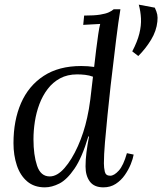

<svg xmlns="http://www.w3.org/2000/svg" viewBox="-20 -795 698 826"><path d="M173 11Q127 11 97 -14.5Q67 -40 52.5 -83.5Q38 -127 38 -179Q38 -277 70.5 -351.5Q103 -426 168 -468.5Q233 -511 329 -511Q344 -511 358 -510Q372 -509 385 -507Q389 -543 393.5 -579.5Q398 -616 402.5 -646.5Q407 -677 411 -692Q393 -691 374.5 -690Q356 -689 338 -688L342 -728Q386 -728 410.5 -732Q435 -736 448 -742Q461 -748 469 -755H498Q489 -701 479.5 -623.5Q470 -546 456 -427Q449 -363 442.5 -299.5Q436 -236 431.5 -182Q427 -128 427 -92Q427 -73 431 -56Q435 -39 454 -39Q471 -39 491 -61Q511 -83 526 -136L555 -130Q552 -112 542.5 -88.5Q533 -65 517 -42Q501 -19 478 -4Q455 11 425 11Q385 11 366.5 -14Q348 -39 348 -79Q348 -108 352 -139.5Q356 -171 363 -208H360Q333 -117 300.5 -69.5Q268 -22 235.5 -5.5Q203 11 173 11ZM194 -36Q226 -36 257.5 -72Q289 -108 315 -166Q341 -224 355 -289Q363 -324 368.5 -367Q374 -410 380 -465Q364 -471 346.5 -473Q329 -475 312 -475Q270 -475 238.5 -458Q207 -441 185 -412Q163 -383 149.5 -347Q136 -311 130 -272Q124 -233 124 -196Q124 -128 139.5 -82Q155 -36 194 -36ZM575 -554 549 -574Q571 -616 579.5 -650.5Q588 -685 586.5 -715.5Q585 -746 577 -775L646 -762Q654 -745 656.5 -732.5Q659 -720 657 -702Q653 -662 630 -624Q607 -586 575 -554Z"/></svg>

Font: Lora
Style: Italic
Weight: 400
Italic angle: -3°
Designer: Olga Karpushina, Alexei Vanyashin (Cyrillic)
Foundry: Cyreal
Version: Version 3.008